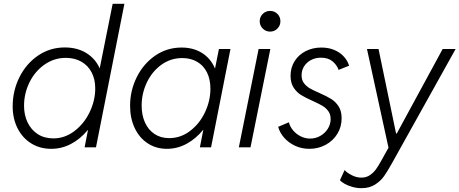

<svg xmlns="http://www.w3.org/2000/svg" viewBox="-20 -772 2407 1006"><path d="M440.9 -90.3H439.5Q401.9 -44.4 352.8 -18.3Q303.7 7.8 249 7.8Q188.5 7.8 142.6 -21.2Q96.7 -50.3 71.5 -100.8Q46.4 -151.4 46.4 -214.8Q46.4 -296.4 81.8 -367.4Q117.2 -438.5 179.7 -481Q242.2 -523.4 319.3 -523.4Q384.3 -523.4 431.9 -494.4Q479.5 -465.3 502.4 -413.6L570.3 -752H631.8L482.9 0H423.3ZM479 -309.1Q479 -356.4 460.2 -392.6Q441.4 -428.7 406.5 -448.7Q371.6 -468.8 324.7 -468.8Q263.2 -468.8 212.9 -433.3Q162.6 -397.9 134.3 -340.1Q106 -282.2 106 -217.8Q106 -169.4 124.5 -130.6Q143.1 -91.8 177.7 -69.3Q212.4 -46.9 259.8 -46.9Q319.3 -46.9 369.9 -85.2Q420.4 -123.5 449.7 -184.3Q479 -245.1 479 -309.1Z M661.6 -217.8Q661.6 -296.9 696.3 -367.2Q731 -437.5 792.7 -480.2Q854.5 -522.9 931.6 -522.9Q993.2 -522.9 1038.6 -494.4Q1084 -465.8 1106 -414.1H1106.9L1127 -515.1H1187.5L1085.9 0H1027.3L1045.4 -92.3H1044.9Q1007.3 -45.9 958.5 -19Q909.7 7.8 854.5 7.8Q797.9 7.8 753.9 -21Q710 -49.8 685.8 -101.1Q661.6 -152.3 661.6 -217.8ZM1082.5 -307.1Q1082.5 -356.9 1064.2 -393.1Q1045.9 -429.2 1012.5 -448.5Q979 -467.8 935.1 -467.8Q874 -467.8 825.2 -432.4Q776.4 -397 749.3 -339.6Q722.2 -282.2 722.2 -218.8Q722.2 -168.9 739.5 -130.4Q756.8 -91.8 789.3 -70.1Q821.8 -48.3 866.7 -48.3Q926.8 -48.3 976.3 -86.2Q1025.9 -124 1054.2 -184.1Q1082.5 -244.1 1082.5 -307.1Z M1335 -515.1H1396.5L1292.5 0H1231.4ZM1340.8 -660.6Q1340.8 -683.6 1356.7 -699.2Q1372.6 -714.8 1395 -714.8Q1418 -714.8 1433.6 -699.2Q1449.2 -683.6 1449.2 -660.6Q1449.2 -638.2 1433.6 -622.3Q1418 -606.4 1395 -606.4Q1372.6 -606.4 1356.7 -622.3Q1340.8 -638.2 1340.8 -660.6Z M1437.5 -107.4 1493.7 -131.3Q1499.5 -107.9 1516.1 -88.4Q1532.7 -68.8 1556.2 -57.4Q1579.6 -45.9 1605 -45.9Q1633.3 -45.9 1658 -59.8Q1682.6 -73.7 1697.5 -97.2Q1712.4 -120.6 1712.4 -147.9Q1712.4 -172.9 1700 -189.9Q1687.5 -207 1668.7 -218Q1649.9 -229 1618.2 -243.2Q1580.1 -260.3 1557.4 -274.2Q1534.7 -288.1 1518.6 -312.7Q1502.4 -337.4 1502.4 -375Q1502.4 -418 1523.7 -451.7Q1544.9 -485.4 1581.8 -504.2Q1618.7 -522.9 1663.6 -522.9Q1702.6 -522.9 1733.2 -509.5Q1763.7 -496.1 1782.7 -474.4Q1801.8 -452.6 1809.1 -427.7L1754.4 -405.8Q1744.1 -433.1 1721.4 -451.4Q1698.7 -469.7 1661.6 -469.7Q1632.3 -469.7 1609.1 -457.3Q1585.9 -444.8 1573 -423.8Q1560.1 -402.8 1560.1 -377.9Q1560.1 -353 1572.5 -336.4Q1585 -319.8 1603.5 -309.1Q1622.1 -298.3 1653.8 -284.7Q1691.4 -268.1 1714.6 -253.9Q1737.8 -239.7 1753.9 -215.1Q1770 -190.4 1770 -152.3Q1770 -107.4 1747.6 -70.8Q1725.1 -34.2 1686.3 -13.2Q1647.5 7.8 1601.1 7.8Q1560.5 7.8 1526.4 -8.1Q1492.2 -23.9 1469 -50.3Q1445.8 -76.7 1437.5 -107.4Z M1761.2 172.4 1785.6 119.1Q1798.8 133.8 1823.5 146.2Q1848.1 158.7 1873.5 158.7Q1898.9 158.7 1918 145.8Q1937 132.8 1949.7 115.2Q1962.4 97.7 1977.5 70.3L1982.9 60.5L2015.6 2L1902.8 -515.1H1963.4L2055.2 -72.8H2059.1L2299.3 -515.1H2367.2L2035.2 80.6Q2010.3 125.5 1992.2 151.1Q1974.1 176.8 1944.8 195.3Q1915.5 213.9 1874 213.9Q1849.1 213.9 1825.9 207.3Q1802.7 200.7 1785.6 190.9Q1768.6 181.2 1761.2 172.4Z"/></svg>

Font: Reddit Sans Chocolate Light
Style: Italic
Weight: 300
Italic angle: -11.25°
Designer: Stephen Hutchings
Version: Version 1.013